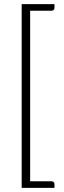

<svg xmlns="http://www.w3.org/2000/svg" viewBox="-20 -778 309 930"><path d="M85 132H244V114C244 110 243 107 240 104C237 101 233 100 228 100H126V-726H228C233 -726 237 -727 240 -730C243 -733 244 -736 244 -740V-758H85Z"/></svg>

Font: SVN-Aleo
Style: Light
Weight: 300
Designer: Alessio Laiso
Version: Version 1.2.2